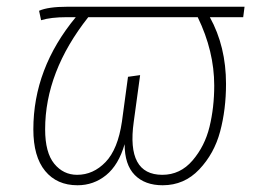

<svg xmlns="http://www.w3.org/2000/svg" viewBox="-20 -540 770 570"><path d="M706 -520 702 -489H603Q651 -402 651 -291Q651 -215 633.5 -149.5Q616 -84 571.5 -37Q527 10 463 10Q410 10 380 -20.5Q350 -51 350 -112Q332 -50 295 -20Q258 10 210 10Q149 10 114 -32.5Q79 -75 79 -156Q79 -337 205 -489H178Q131 -489 102 -480L96 -508Q123 -520 180 -520ZM616 -286Q616 -388 567 -489H242Q114 -327 114 -156Q114 -87 141 -54Q168 -21 209 -21Q257 -21 293.5 -59Q330 -97 342 -179L360 -312L396 -317L377 -178Q355 -21 462 -21Q515 -21 551.5 -63.5Q588 -106 602 -163.5Q616 -221 616 -286Z"/></svg>

Font: Fira Sans UltraLight
Style: Italic
Weight: 200
Italic angle: -8°
Designer: Carrois Corporate & Edenspiekermann AG
Foundry: Carrois Corporate GbR & Edenspiekermann AG
Version: Version 4.203;PS 004.203;hotconv 1.0.88;makeotf.lib2.5.64775